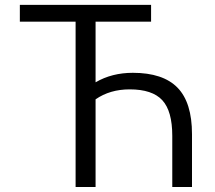

<svg xmlns="http://www.w3.org/2000/svg" viewBox="-20 -750 864 770"><path d="M363.3 -351.6V0H283.2V-663.1H59.6V-730.5H585.9V-663.1H363.3V-419.9Q428.7 -458 512.7 -458Q633.8 -458 691.9 -398.4Q750 -338.9 750 -211.9V0H670.9V-205.1Q670.9 -304.7 630.9 -348.1Q590.8 -391.6 500 -391.6Q420.9 -391.6 363.3 -351.6Z"/></svg>

Font: Mgen+ 1c regular
Style: Regular
Weight: 400
Designer: [Source Han Sans]
Ryoko NISHIZUKA  (kana & ideographs); Paul D. Hunt (Latin, Greek & Cyrillic); Wenlong ZHANG  (bopomofo
Version: Version 1.059.20150602